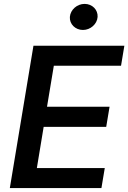

<svg xmlns="http://www.w3.org/2000/svg" viewBox="-20 -961 655 981"><path d="M30.2 0H498.2L515.3 -102.3H168.3L203.1 -312.9H522.7L539.8 -415.5H220.2L255 -625H598.4L615.4 -727.3H150.9ZM337 -874.6C334.5 -838.1 364.7 -807.9 403.8 -807.9C442.5 -807.9 476.2 -838.1 478.7 -874.6C480.8 -911.2 451.3 -941.1 412.3 -941.1C373.6 -941.1 339.8 -911.2 337 -874.6Z"/></svg>

Font: Magic Ui Pro Semi Bold
Style: Italic
Weight: 600
Italic angle: -9.39999°
Designer: Stefan Endress, Andreas Faust
Version: Version 1.000;FEAKit 1.0